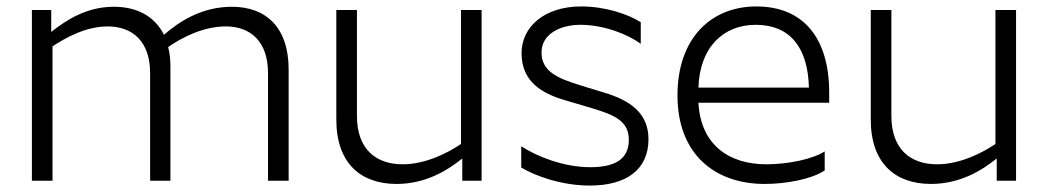

<svg xmlns="http://www.w3.org/2000/svg" viewBox="-20 -561 3253 596"><path d="M79 -530V0H143V-417C182 -443 246 -479 314 -479C391 -479 446 -433 446 -334V0H509V-353C509 -376 507 -396 502 -415C544 -444 610 -479 681 -479C757 -479 812 -433 812 -334V0H876V-345C876 -477 805 -540 700 -540C606 -540 536 -494 489 -453C460 -511 405 -540 333 -540C247 -540 184 -497 139 -462V-530Z M1230 -51C1147 -51 1088 -98 1088 -201V-530H1024V-190C1024 -54 1100 10 1211 10C1301 10 1369 -32 1415 -69V0H1475V-530H1411V-114C1371 -87 1302 -51 1230 -51Z M1857 -273 1782 -296C1711 -318 1661 -339 1661 -398C1661 -455 1718 -484 1782 -484C1855 -484 1930 -454 1969 -425V-492C1930 -517 1859 -541 1784 -541C1669 -541 1599 -477 1599 -396C1599 -307 1663 -270 1737 -249L1818 -225C1888 -204 1932 -185 1932 -127C1932 -64 1885 -42 1812 -42C1729 -42 1645 -76 1598 -107V-41C1641 -15 1723 15 1811 15C1925 15 1993 -35 1993 -129C1993 -211 1934 -250 1857 -273Z M2540 -32V-91C2503 -67 2426 -51 2359 -51C2242 -51 2155 -112 2148 -242H2554V-273C2554 -445 2472 -541 2328 -541C2186 -541 2083 -441 2083 -265C2083 -83 2198 10 2354 10C2421 10 2500 -5 2540 -32ZM2326 -484C2431 -484 2488 -415 2491 -289H2148C2152 -415 2226 -484 2326 -484Z M2889 -51C2806 -51 2747 -98 2747 -201V-530H2683V-190C2683 -54 2759 10 2870 10C2960 10 3028 -32 3074 -69V0H3134V-530H3070V-114C3030 -87 2961 -51 2889 -51Z"/></svg>

Font: Roundo
Style: Regular
Weight: 400
Designer: Shiva Nallaperumal
Foundry: Indian Type Foundry
Version: Version 2.000